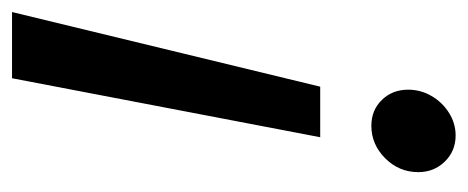

<svg xmlns="http://www.w3.org/2000/svg" viewBox="-290 -290 777 319"><g transform="rotate(90 98.5 -130.5)"><path d="M167 -274 69 238H-41L83 -274ZM164 -499Q190 -499 207.5 -481Q225 -463 225 -437Q225 -405 202 -382Q179 -359 148 -359Q122 -359 105 -376.5Q88 -394 88 -420Q88 -441 98.5 -459Q109 -477 126.5 -488Q144 -499 164 -499Z"/></g></svg>

Font: Red Hat Text SemiBold
Style: Italic
Weight: 600
Italic angle: -12°
Designer: Pentagram, MCKL
Foundry: Pentagram, MCKL
Version: Version 1.023